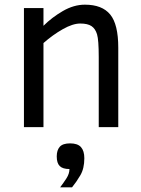

<svg xmlns="http://www.w3.org/2000/svg" viewBox="-20 -547 608 826"><path d="M404.8 0V-301.8Q404.8 -375 397.5 -399.4Q390.1 -423.8 373.5 -434.8Q356.9 -445.8 325.2 -445.8Q293 -445.8 250 -421.4Q207 -397 167 -361.8V0H83V-512.2H167V-436Q202.6 -471.7 250 -499.3Q297.4 -526.9 345.2 -526.9Q419.4 -526.9 454.1 -484.6Q488.8 -442.4 488.8 -341.8V0ZM238.8 258.8Q252.9 240.2 265.9 220.2Q278.8 200.2 278.8 180.2Q250 180.2 237.1 167.5Q224.1 154.8 224.1 126Q224.1 99.1 237.1 84.5Q250 69.8 281.7 69.8Q314 69.8 328.4 85.9Q342.8 102.1 342.8 133.8Q342.8 178.2 325.4 207.5Q308.1 236.8 290 258.8Z"/></svg>

Font: ClearSansRegular
Style: Regular
Weight: 400
Foundry: Intel Corporation
Version: Version 1.00